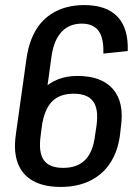

<svg xmlns="http://www.w3.org/2000/svg" viewBox="-20 -728 551 756"><path d="M85 -502Q95 -568 124 -614Q153 -660 201 -684Q249 -708 312 -708Q399 -708 442.5 -662.5Q486 -617 483 -527L387 -517Q389 -578 368 -606.5Q347 -635 302 -635Q253 -635 222.5 -602.5Q192 -570 183 -507L140 -195L42 -196ZM219 8Q153 8 110.5 -15.5Q68 -39 50.5 -84.5Q33 -130 42 -195L82 -226Q97 -324 149 -376.5Q201 -429 285 -429Q380 -429 425 -377Q470 -325 456 -228L452 -193Q443 -129 412.5 -84Q382 -39 333 -15.5Q284 8 219 8ZM229 -67Q284 -67 315 -98Q346 -129 354 -193L360 -233Q369 -298 347 -328.5Q325 -359 270 -359Q215 -359 185 -328.5Q155 -298 145 -233L140 -193Q131 -128 152.5 -97.5Q174 -67 229 -67Z"/></svg>

Font: Pathway Extreme Condensed Medium
Style: Italic
Weight: 500
Width: 3
Italic angle: -8°
Version: Version 1.001;gftools[0.9.26]